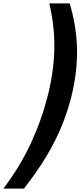

<svg xmlns="http://www.w3.org/2000/svg" viewBox="-127 -927 477 1138"><path d="M297 -358Q279 -287 254 -219.5Q229 -152 194.5 -84.5Q160 -17 115.5 51Q71 119 15 191H-107Q-5 56 59 -84.5Q123 -225 159 -371Q193 -511 195 -642Q197 -773 165 -907H286Q327 -770 329.5 -636Q332 -502 297 -358Z"/></svg>

Font: TypoPRO Sinkin Sans
Style: 600 SemiBold Italic
Weight: 600
Italic angle: -112°
Designer: Keith Bates
Foundry: K-Type
Version: Sinkin Sans (version 1.0)  by Keith Bates   •   © 2014   www